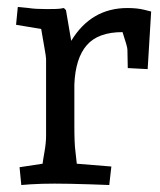

<svg xmlns="http://www.w3.org/2000/svg" viewBox="-20 -526 458 550"><path d="M193 -284V-167Q193 -114 196 -93L200 -57L299 -49L293 4L238 2Q174 0 136.5 0Q99 0 67 2L41 4L36 -47L102 -57Q103 -66 107.5 -91.5Q112 -117 112 -137V-357Q112 -363 107 -391Q102 -419 98 -443L26 -455L31 -506L62 -503Q81 -500 112.5 -500Q144 -500 151 -501L163 -503L169 -497L184 -409Q241 -503 345 -503Q373 -503 393 -498L413 -493L403 -328L346 -331L345 -384Q345 -392 331 -434Q261 -434 228.5 -396.5Q196 -359 193 -284Z"/></svg>

Font: Andada
Style: Regular
Weight: 400
Designer: Carolina Giovagnoli
Foundry: Carolina Giovagnoli
Version: Version 1.002